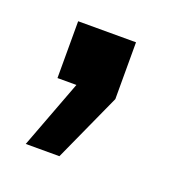

<svg xmlns="http://www.w3.org/2000/svg" viewBox="-60 -161 321 343"><g transform="rotate(20 100.0 11.0)"><path d="M35 -108V0H71L22 130H86L145 0V-108Z"/></g></svg>

Font: Kreadon Medium
Style: Regular
Weight: 500
Designer: kohakuno
Foundry: StudioGnu
Version: Version 1.000;Glyphs 3.1.2 (3151)